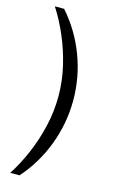

<svg xmlns="http://www.w3.org/2000/svg" viewBox="-129 -734 551 939"><g transform="rotate(15 147.0 -264.5)"><path d="M26 157Q63 100 92.5 31Q122 -38 139.5 -113.5Q157 -189 157 -265Q157 -342 139.5 -416.5Q122 -491 92.5 -560Q63 -629 26 -686H73Q150 -599 191 -490Q232 -381 232 -265Q232 -149 191 -39.5Q150 70 73 157Z"/></g></svg>

Font: Chivo Medium Light
Style: Regular
Weight: 300
Version: Version 2.002